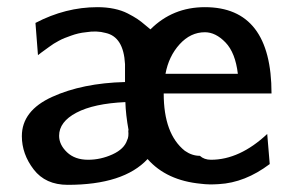

<svg xmlns="http://www.w3.org/2000/svg" viewBox="-20 -506 816 536"><path d="M41 -126Q41 -197 125.5 -235.5Q210 -274 329 -277V-327Q325 -403 275 -414Q250 -421 220 -416Q209 -415 198.5 -412.5Q188 -410 178.5 -406.5Q169 -403 161 -400Q153 -397 144 -392Q135 -387 130 -384Q125 -381 117 -375Q109 -369 106 -367Q103 -365 95 -359Q87 -353 86 -352L79 -442Q163 -486 252 -486Q277 -486 298.5 -481.5Q320 -477 336.5 -468.5Q353 -460 363.5 -453Q374 -446 385.5 -436Q397 -426 400 -424Q462 -486 552 -486Q738 -486 738 -245H437Q437 -132 496 -85Q516 -71 538 -71Q550 -60 569 -60Q649 -60 726 -132L733 -48Q664 4 591 8Q563 10 541 7Q445 -2 392 -62Q325 10 169 10Q107 10 74 -33Q41 -76 41 -126ZM145 -127Q145 -102 167 -81Q189 -60 226 -60Q261 -60 294 -75Q327 -90 335 -115Q340 -124 338 -142H339Q331 -186 330 -221Q242 -217 193.5 -191.5Q145 -166 145 -127ZM442 -300H644Q637 -359 609.5 -387.5Q582 -416 552 -416Q512 -416 481.5 -382.5Q451 -349 442 -300Z"/></svg>

Font: Coval
Style: Medium
Weight: 500
Foundry: Context Ltd
Version: Version 001.000